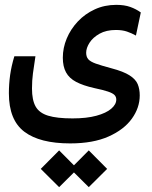

<svg xmlns="http://www.w3.org/2000/svg" viewBox="-20 -417 626 791"><path d="M269 173.8Q144 173.8 80.3 125.7Q16.6 77.6 16.6 -32.7Q16.6 -70.3 21.7 -107.7Q26.9 -145 39.1 -185.1H126Q119.6 -143.6 115.7 -114.5Q111.8 -85.4 111.8 -52.2Q111.8 -4.9 126.7 21.7Q141.6 48.3 178.2 59.6Q214.8 70.8 278.8 70.8Q336.9 70.8 377.2 59.8Q417.5 48.8 438.2 31Q459 13.2 459 -6.8Q459 -18.1 451.7 -25.6Q444.3 -33.2 424.8 -39.8Q405.3 -46.4 368.2 -54.2Q322.3 -64.5 293.7 -79.6Q265.1 -94.7 252 -118.9Q238.8 -143.1 238.8 -179.2Q238.8 -219.7 254.9 -258.3Q271 -296.9 300.5 -328.4Q330.1 -359.9 370.4 -378.4Q410.6 -397 459 -397Q492.7 -397 516.6 -388.4Q540.5 -379.9 560.1 -365.7L540 -270.5Q522.5 -280.3 503.2 -286.9Q483.9 -293.5 457.5 -293.5Q417.5 -293.5 390.1 -278.1Q362.8 -262.7 348.9 -241Q335 -219.2 335 -199.7Q335 -183.1 343.5 -173.1Q352.1 -163.1 374.5 -155Q397 -147 439 -135.7Q488.8 -122.6 513.9 -106.4Q539.1 -90.3 547.4 -70.1Q555.7 -49.8 555.7 -23.9Q555.7 26.9 523.2 72Q490.7 117.2 427 145.5Q363.3 173.8 269 173.8ZM345.7 354 270 278.8 345.7 202.6 421.4 278.8ZM223.6 354 147.9 278.8 223.6 202.6 299.3 278.8Z"/></svg>

Font: Cascadia Code
Style: Regular
Weight: 400
Monospace: yes
Designer: Aaron Bell
Foundry: Saja Typeworks
Version: Version 2106.017